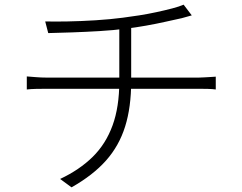

<svg xmlns="http://www.w3.org/2000/svg" viewBox="-20 -773 1040 824"><path d="M174 -681Q212 -680 269.5 -681Q327 -682 390.5 -686Q454 -690 507 -697Q539 -701 577 -707Q615 -713 652 -721Q689 -729 719.5 -737Q750 -745 768 -753L803 -707Q793 -704 781.5 -701Q770 -698 760 -695Q732 -689 692 -680Q652 -671 607 -663Q562 -655 521 -650Q466 -643 406 -639.5Q346 -636 289.5 -634Q233 -632 187 -631ZM238 -5Q321 -44 377.5 -99.5Q434 -155 463 -234.5Q492 -314 492 -423Q492 -423 492 -455Q492 -487 492 -540.5Q492 -594 492 -661L543 -670Q543 -648 543 -616.5Q543 -585 543 -551Q543 -517 543 -488Q543 -459 543 -441Q543 -423 543 -423Q543 -313 517 -230Q491 -147 435 -84Q379 -21 287 31ZM95 -445Q109 -444 133 -442Q157 -440 180 -440Q193 -440 232 -440Q271 -440 327 -440Q383 -440 446 -440Q509 -440 572 -440Q635 -440 689.5 -440Q744 -440 782.5 -440Q821 -440 833 -440Q844 -440 857.5 -441Q871 -442 883.5 -442.5Q896 -443 906 -444V-389Q892 -391 872.5 -391.5Q853 -392 835 -392Q822 -392 784 -392Q746 -392 691 -392Q636 -392 573 -392Q510 -392 447 -392Q384 -392 328 -392Q272 -392 233.5 -392Q195 -392 181 -392Q157 -392 134.5 -391.5Q112 -391 95 -389Z"/></svg>

Font: Noto Sans JP Thin Light
Style: Regular
Weight: 300
Version: Version 2.004-H2;hotconv 1.0.118;makeotfexe 2.5.65603